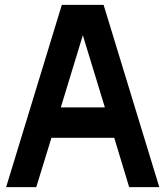

<svg xmlns="http://www.w3.org/2000/svg" viewBox="-20 -770 681 790"><path d="M234.4 -750 5.2 0H129.2L191.7 -203.1H450L511.5 0H635.4L406.3 -750ZM230.2 -328.1 320.8 -625 411.5 -328.1Z"/></svg>

Font: Vladivostok Bold
Style: Regular
Weight: 700
Width: 4
Designer: Michael Sharanda
Foundry: Michael Sharanda
Version: Version 1.005